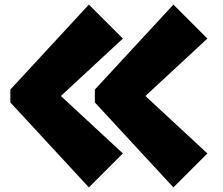

<svg xmlns="http://www.w3.org/2000/svg" viewBox="-20 -853 973 836"><path d="M25 -463 367 -833 515 -685 245 -435 515 -185 367 -37 25 -407ZM393 -463 735 -833 883 -685 613 -435 883 -185 735 -37 393 -407Z"/></svg>

Font: Boldonse
Style: Regular
Weight: 400
Designer: Universitype Foundry
Foundry: Universitype Foundry
Version: Version 1.000; ttfautohint (v1.8.4.7-5d5b)